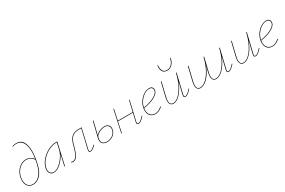

<svg xmlns="http://www.w3.org/2000/svg" viewBox="115 -1891 4575 3079"><g transform="rotate(-30 2402.5 -352.0)"><path d="M427 -472Q427 -365 393 -232Q368 -123 309 -60Q250 3 174 3Q115 3 80.5 -36.5Q46 -76 46 -143Q46 -171 52 -201Q65 -262 97.5 -309Q130 -356 175.5 -382.5Q221 -409 271 -409Q353 -409 406 -340Q417 -409 417 -467Q417 -574 380 -637.5Q343 -701 265 -701Q232 -701 194 -690L190 -699Q232 -711 267 -711Q350 -711 388.5 -646.5Q427 -582 427 -472ZM403 -326Q353 -399 271 -399Q223 -399 180 -374Q137 -349 105.5 -303.5Q74 -258 62 -199Q56 -171 56 -144Q56 -82 87.5 -44.5Q119 -7 174 -7Q245 -7 301.5 -68.5Q358 -130 383 -235Q396 -283 403 -326Z M852 -406 761 0H750L797 -206Q757 -123 689 -60.5Q621 2 555 2Q517 2 494.5 -25Q472 -52 472 -93Q472 -109 475 -124Q491 -201 548.5 -266Q606 -331 681.5 -368.5Q757 -406 824 -406ZM812 -278 838 -396H823Q760 -396 687 -360Q614 -324 558 -261Q502 -198 486 -124Q483 -108 483 -93Q483 -55 503.5 -31.5Q524 -8 557 -8Q607 -8 661.5 -50.5Q716 -93 757.5 -156.5Q799 -220 812 -278Z M1336 -63Q1278 3 1235 3Q1221 3 1213.5 -5Q1206 -13 1206 -29Q1206 -39 1209 -49L1291 -396H1240Q1166 -396 1122.5 -356.5Q1079 -317 1057 -231Q1024 -101 991 -47Q958 7 910 7Q891 7 876 -1L881 -11Q893 -4 911 -4Q953 -4 984 -55.5Q1015 -107 1046 -230Q1069 -322 1116 -364Q1163 -406 1242 -406H1303L1219 -47Q1217 -40 1217 -30Q1217 -7 1236 -7Q1272 -7 1328 -69Z M1720 -152Q1720 -137 1715 -117Q1699 -58 1649.5 -26.5Q1600 5 1543 5Q1494 5 1466 -19Q1438 -43 1438 -86Q1438 -104 1442 -121L1512 -406H1523L1464 -165Q1490 -200 1537 -219Q1584 -238 1623 -238Q1665 -238 1692.5 -215Q1720 -192 1720 -152ZM1709 -149Q1709 -186 1684.5 -207Q1660 -228 1623 -228Q1596 -228 1560 -216.5Q1524 -205 1494 -182.5Q1464 -160 1455 -128L1453 -121Q1449 -104 1449 -86Q1449 -46 1474 -25.5Q1499 -5 1543 -5Q1598 -5 1644.5 -35.5Q1691 -66 1705 -119Q1709 -134 1709 -149Z M2240 -80Q2204 -39 2176.5 -18Q2149 3 2124 3Q2110 3 2102.5 -5Q2095 -13 2095 -29Q2095 -39 2098 -49L2133 -198H1857L1815 0H1805L1892 -406H1902L1860 -208H2135L2182 -406H2192L2108 -47Q2106 -40 2106 -30Q2106 -7 2125 -7Q2147 -7 2172 -26.5Q2197 -46 2232 -86Z M2622 -346Q2622 -340 2620 -328Q2610 -278 2534 -235Q2458 -192 2325 -170Q2322 -152 2322 -135Q2322 -77 2353 -42Q2384 -7 2438 -7Q2503 -7 2564 -65L2572 -58Q2508 3 2438 3Q2379 3 2345.5 -34Q2312 -71 2312 -134Q2312 -165 2319 -194Q2333 -251 2369.5 -300.5Q2406 -350 2454.5 -379.5Q2503 -409 2551 -409Q2589 -409 2605.5 -391Q2622 -373 2622 -346ZM2611 -345Q2611 -367 2597 -383Q2583 -399 2549 -399Q2503 -399 2457.5 -370Q2412 -341 2377.5 -294Q2343 -247 2330 -194L2327 -180Q2450 -201 2524.5 -241.5Q2599 -282 2609 -328Q2611 -338 2611 -345Z M3108 -80Q3072 -39 3044.5 -18Q3017 3 2992 3Q2963 3 2963 -26Q2963 -36 2966 -49L3017 -265Q2983 -178 2940.5 -117.5Q2898 -57 2854.5 -27Q2811 3 2772 3Q2738 3 2719.5 -19Q2701 -41 2701 -84Q2701 -114 2710 -153L2771 -406H2782L2721 -152Q2711 -113 2711 -83Q2711 -44 2727 -25.5Q2743 -7 2773 -7Q2819 -7 2872 -53Q2925 -99 2973 -189.5Q3021 -280 3051 -406H3062L2977 -47Q2974 -35 2974 -26Q2974 -7 2992 -7Q3015 -7 3040 -26.5Q3065 -46 3100 -86ZM2849 -622Q2849 -639 2852 -658H2862Q2860 -636 2860 -626Q2860 -576 2882.5 -546Q2905 -516 2950 -516Q3001 -516 3037 -553.5Q3073 -591 3087 -658H3098Q3084 -589 3045.5 -547.5Q3007 -506 2950 -506Q2902 -506 2875.5 -536.5Q2849 -567 2849 -622Z M3908 -80Q3872 -39 3844.5 -18Q3817 3 3792 3Q3777 3 3770 -5.5Q3763 -14 3763 -29Q3763 -39 3766 -49L3818 -269Q3783 -180 3738.5 -119Q3694 -58 3648 -27.5Q3602 3 3562 3Q3528 3 3509.5 -19Q3491 -41 3491 -84Q3491 -114 3500 -153L3527 -266Q3493 -178 3448.5 -117.5Q3404 -57 3358 -27Q3312 3 3272 3Q3238 3 3219.5 -19Q3201 -41 3201 -84Q3201 -114 3210 -153L3271 -406H3282L3221 -152Q3211 -113 3211 -83Q3211 -44 3227 -25.5Q3243 -7 3273 -7Q3320 -7 3375 -52.5Q3430 -98 3479.5 -187Q3529 -276 3559 -399L3561 -406H3572L3511 -152Q3501 -113 3501 -83Q3501 -44 3517 -25.5Q3533 -7 3563 -7Q3611 -7 3666 -53Q3721 -99 3771 -189.5Q3821 -280 3851 -406H3862L3777 -48Q3774 -38 3774 -29Q3774 -7 3793 -7Q3815 -7 3840 -26.5Q3865 -46 3900 -86Z M4408 -80Q4372 -39 4344.5 -18Q4317 3 4292 3Q4263 3 4263 -26Q4263 -36 4266 -49L4317 -265Q4283 -178 4240.5 -117.5Q4198 -57 4154.5 -27Q4111 3 4072 3Q4038 3 4019.5 -19Q4001 -41 4001 -84Q4001 -114 4010 -153L4071 -406H4082L4021 -152Q4011 -113 4011 -83Q4011 -44 4027 -25.5Q4043 -7 4073 -7Q4119 -7 4172 -53Q4225 -99 4273 -189.5Q4321 -280 4351 -406H4362L4277 -47Q4274 -35 4274 -26Q4274 -7 4292 -7Q4315 -7 4340 -26.5Q4365 -46 4400 -86Z M4790 -346Q4790 -340 4788 -328Q4778 -278 4702 -235Q4626 -192 4493 -170Q4490 -152 4490 -135Q4490 -77 4521 -42Q4552 -7 4606 -7Q4671 -7 4732 -65L4740 -58Q4676 3 4606 3Q4547 3 4513.5 -34Q4480 -71 4480 -134Q4480 -165 4487 -194Q4501 -251 4537.5 -300.5Q4574 -350 4622.5 -379.5Q4671 -409 4719 -409Q4757 -409 4773.5 -391Q4790 -373 4790 -346ZM4779 -345Q4779 -367 4765 -383Q4751 -399 4717 -399Q4671 -399 4625.5 -370Q4580 -341 4545.5 -294Q4511 -247 4498 -194L4495 -180Q4618 -201 4692.5 -241.5Q4767 -282 4777 -328Q4779 -338 4779 -345Z"/></g></svg>

Font: Ysabeau Hairline
Style: Italic
Weight: 100
Italic angle: -12°
Designer: Christian Thalmann (Catharsis Fonts)
Version: Version 0.003